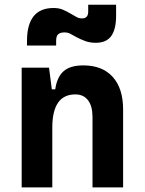

<svg xmlns="http://www.w3.org/2000/svg" viewBox="-20 -810 626 830"><path d="M379.9 0V-304.2Q379.9 -351.1 360.6 -376.5Q341.3 -401.9 305.7 -401.9Q206.1 -401.9 206.1 -258.3V0H73.7V-517.6H191.9L204.1 -423.8H218.8Q226.1 -476.1 254.4 -501.7Q282.7 -527.3 340.3 -527.3Q422.4 -527.3 467.3 -477.5Q512.2 -427.7 512.2 -336.9V0ZM96.7 -613.3V-632.8Q96.7 -775.4 211.4 -775.4Q233.9 -775.4 250.2 -768.8Q266.6 -762.2 288.1 -749.5Q302.7 -741.2 312 -735.8Q321.3 -730.5 335 -730.5Q361.3 -730.5 361.3 -759.8V-789.6H481.9V-742.2Q481.9 -683.6 460.9 -654.3Q439.9 -625 394 -625Q369.1 -625 349.1 -632.3Q329.1 -639.6 310.5 -649.4Q294.9 -658.2 283.7 -664.1Q272.5 -669.9 258.8 -669.9Q240.7 -669.9 231.7 -662.1Q222.7 -654.3 222.7 -633.8V-613.3Z"/></svg>

Font: CaskaydiaMono NF
Style: Bold
Weight: 700
Designer: Aaron Bell
Foundry: Saja Typeworks
Version: Version 2111.001; ttfautohint (v1.8.4);Nerd Fonts 3.1.1